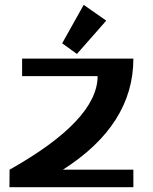

<svg xmlns="http://www.w3.org/2000/svg" viewBox="-20 -782 641 802"><path d="M19.5 0 20 -73.2Q387.7 -280.3 387.7 -463.9H72.3V-537.1H537.1Q537.1 -260.7 242.7 -73.2H537.1V0ZM329.6 -761.7 423.8 -695.8 301.3 -556.6 239.7 -601.1Z"/></svg>

Font: Klaudia
Style: Bold
Weight: 700
Designer: Wojciech Kalinowski "wmk69" (wmk69@o2.pl)
Foundry: Wojciech Kalinowski "wmk69" (wmk69@o2.pl)
Version: Version 3.1.0; 2021-05-10